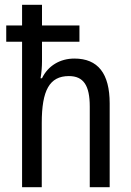

<svg xmlns="http://www.w3.org/2000/svg" viewBox="-20 -780 546 800"><path d="M72 0H154V-268C154 -403 186 -463 267 -463C328 -463 354 -424 354 -336V0H437V-349C437 -474 388 -536 290 -536C230 -536 180 -506 155 -454H149C153 -477 155 -502 155 -525V-606H311V-674H155V-760H72V-674H6V-606H72Z"/></svg>

Font: Noto Sans Condensed
Style: Regular
Weight: 400
Width: 3
Designer: Monotype Design Team
Foundry: Monotype Imaging Inc.
Version: Version 2.013